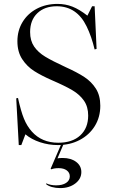

<svg xmlns="http://www.w3.org/2000/svg" viewBox="-20 -726 591 982"><path d="M493 -185Q493 -237 470.5 -272.5Q448 -308 411.5 -332Q375 -356 315 -383Q248 -414 211.5 -436Q175 -458 154.5 -488Q134 -518 134 -562Q134 -623 171 -658.5Q208 -694 270 -694Q373 -694 423 -591Q448 -540 464 -473L474 -476L464 -694H451L427 -646Q386 -678 350.5 -692Q315 -706 274 -706Q215 -706 168.5 -681.5Q122 -657 95.5 -613.5Q69 -570 69 -515Q69 -461 93.5 -423.5Q118 -386 155 -362.5Q192 -339 247 -315Q314 -286 351 -264Q388 -242 409.5 -211Q431 -180 431 -135Q431 -71 390.5 -33.5Q350 4 278 4Q194 4 143 -53Q118 -81 102.5 -119Q87 -157 72 -225L63 -223L76 16H89L110 -39Q141 -13 185 1.5Q229 16 276 16Q338 16 387.5 -10Q437 -36 465 -81.5Q493 -127 493 -185ZM288 236Q334 236 365 212.5Q396 189 396 154Q396 122 369.5 102Q343 82 301 82Q283 82 274 84L306 9H294L239 137L242 140Q257 134 280 134Q306 134 321.5 145.5Q337 157 337 176Q337 197 318 209.5Q299 222 267 222Q239 222 217 212L215 215Q226 225 245.5 230.5Q265 236 288 236Z"/></svg>

Font: Libre Caslon Display
Style: Regular
Weight: 400
Designer: Pablo Impallari, Rodrigo Fuenzalida
Foundry: Pablo Impallari, Rodrigo Fuenzalida
Version: Version 1.100; ttfautohint (v1.6) -l 8 -r 50 -G 200 -x 14 -D